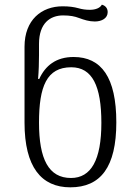

<svg xmlns="http://www.w3.org/2000/svg" viewBox="-20 -791 572 822"><path d="M281 11C411 11 478 -76 478 -267C478 -460 414 -547 295 -547C220 -547 174 -510 148 -453H143C146 -487 147 -526 147 -555V-603C147 -692 195 -725 250 -725C280 -725 300 -721 318 -714C340 -706 361 -699 386 -699C416 -699 441 -713 441 -739C441 -756 431 -767 416 -771C409 -757 389 -749 365 -749C347 -749 332 -751 315 -756C297 -761 276 -764 248 -764C158 -764 85 -706 85 -591V-266C85 -76 157 11 281 11ZM284 -29C188 -29 147 -110 147 -266C147 -421 180 -503 285 -503C375 -503 414 -423 414 -265C414 -106 370 -29 284 -29Z"/></svg>

Font: Noto Serif Georgian SemiCondensed Light
Style: Regular
Weight: 300
Width: 4
Designer: Monotype Design Team, Akaki Razmadze
Foundry: Google LLC
Version: Version 2.003